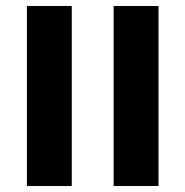

<svg xmlns="http://www.w3.org/2000/svg" viewBox="-20 -622 620 642"><path d="M360 0V-602H510V0ZM70 0V-602H220V0Z"/></svg>

Font: Noto Sans Hebrew
Style: Bold
Weight: 700
Designer: Monotype Design Team
Foundry: Monotype Imaging Inc.
Version: Version 2.003